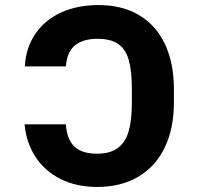

<svg xmlns="http://www.w3.org/2000/svg" viewBox="-20 -737 793 767"><path d="M367.2 -123Q419.9 -123 450.4 -145.5Q481 -168 493.9 -212.4Q506.8 -256.8 506.8 -327.1V-378.9Q506.8 -451.2 495.1 -494.9Q483.4 -538.6 453.6 -560.3Q423.8 -582 369.1 -582Q312.5 -582 280 -556.2Q247.6 -530.3 243.2 -471.7H79.1Q83.5 -546.9 121.6 -602.3Q159.7 -657.7 224.6 -687.3Q289.6 -716.8 373 -716.8Q468.3 -716.8 536.1 -676.3Q604 -635.7 639.4 -559.8Q674.8 -483.9 674.8 -378.9V-328.1Q674.8 -223.6 637.9 -147.5Q601.1 -71.3 532.2 -30.8Q463.4 9.8 368.2 9.8Q285.6 9.8 222.4 -21.7Q159.2 -53.2 122.1 -109.9Q85 -166.5 78.1 -240.2H243.2Q247.1 -180.2 277.1 -151.6Q307.1 -123 367.2 -123Z"/></svg>

Font: Pretendard ExtraBold
Style: Regular
Weight: 800
Designer: Base glyphs from Inter by Rasmus Andersson; Hangeul glyphs from Noto Sans CJK(Source Han Sans) by Jang Soo-young and Kan
Foundry: Kil Hyung-jin
Version: Version 1.309